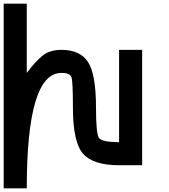

<svg xmlns="http://www.w3.org/2000/svg" viewBox="-20 -895 915 1040"><path d="M125 -500Q171.9 -562.5 210.9 -593.8Q250 -625 312.5 -625Q414.1 -625 457 -558.6Q500 -492.2 500 -312.5Q500 -171.9 515.6 -148.4Q531.2 -125 625 -125V-625H750V0H625Q484.4 0 429.7 -62.5Q375 -125 375 -312.5Q375 -453.1 367.2 -476.6Q359.4 -500 312.5 -500Q125 -500 125 125H0V-875H125Z"/></svg>

Font: CraftyPE
Style: Regular
Weight: 400
Designer: Erek Butcher
Foundry: Haunted Coop
Version: Version 0.018;April 4, 2024;FontCreator 15.0.0.2962 64-bit